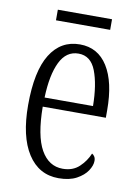

<svg xmlns="http://www.w3.org/2000/svg" viewBox="-79 -721 565 785"><g transform="rotate(10 203.5 -329.0)"><path d="M219 10Q137 10 91 -61.5Q45 -133 45 -263Q45 -404 88.5 -474Q132 -544 211 -544Q286 -544 326.5 -479.5Q367 -415 367 -298V-267H105Q106 -146 138.5 -88.5Q171 -31 229 -31Q271 -31 297.5 -56Q324 -81 337 -113Q343 -110 347.5 -103Q352 -96 352 -85Q352 -66 337.5 -44Q323 -22 293.5 -6Q264 10 219 10ZM307 -305Q306 -394 284.5 -450Q263 -506 212 -506Q161 -506 135 -452.5Q109 -399 106 -305ZM97 -624V-668H322V-624Z"/></g></svg>

Font: Noto Serif Tamil ExtraCondensed Light
Style: Regular
Weight: 300
Width: 2
Designer: Indian Type Foundry, Tom Grace, and the Monotype Design Team
Foundry: Monotype Imaging Inc.
Version: Version 2.004; ttfautohint (v1.8.4.7-5d5b)